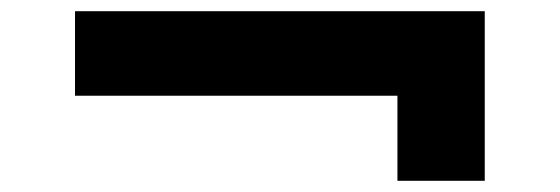

<svg xmlns="http://www.w3.org/2000/svg" viewBox="-20 -432 1000 343"><path d="M690 -109V-319L740 -261H114V-412H846V-109Z"/></svg>

Font: Lexend Zetta SemiBold
Style: Regular
Weight: 600
Designer: Bonnie Shaver-Troup, Thomas Jockin
Foundry: Lexend
Version: Version 1.007